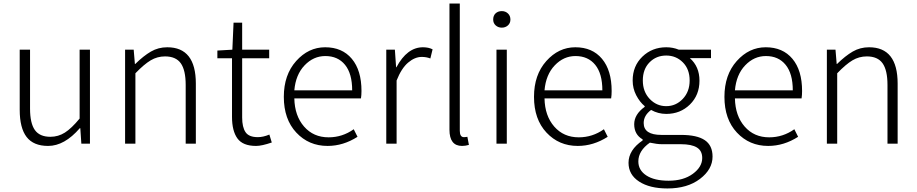

<svg xmlns="http://www.w3.org/2000/svg" viewBox="-20 -815 5203 1089"><path d="M252.9 12.7Q169.9 12.7 130.9 -38.1Q91.8 -88.9 91.8 -192.4V-533.2H150.4V-199.2Q150.4 -116.2 177.7 -77.6Q205.1 -39.1 265.6 -39.1Q310.5 -39.1 348.1 -63Q385.7 -86.9 431.6 -142.6V-533.2H490.2V0H441.4L435.5 -87.9H432.6Q345.7 12.7 252.9 12.7Z M689.5 0V-533.2H738.3L745.1 -452.1H747.1Q793.9 -498 835.9 -522.5Q877.9 -546.9 928.7 -546.9Q1090.8 -546.9 1090.8 -340.8V0H1033.2V-333Q1033.2 -417 1005.4 -456.1Q977.5 -495.1 916 -495.1Q872.1 -495.1 834.5 -472.7Q796.9 -450.2 748 -399.4V0Z M1432.6 12.7Q1357.4 12.7 1326.7 -29.8Q1295.9 -72.3 1295.9 -152.3V-484.4H1212.9V-528.3L1297.9 -533.2L1304.7 -686.5H1353.5V-533.2H1506.8V-484.4H1353.5V-148.4Q1353.5 -93.8 1372.6 -65.4Q1391.6 -37.1 1442.4 -37.1Q1472.7 -37.1 1507.8 -51.8L1521.5 -6.8Q1464.8 12.7 1432.6 12.7Z M1837.9 12.7Q1731.4 12.7 1660.6 -63Q1589.8 -138.7 1589.8 -265.6Q1589.8 -390.6 1659.7 -468.8Q1729.5 -546.9 1824.2 -546.9Q1920.9 -546.9 1975.6 -481.4Q2030.3 -416 2030.3 -298.8Q2030.3 -275.4 2027.3 -256.8H1649.4Q1651.4 -158.2 1704.6 -97.2Q1757.8 -36.1 1843.8 -36.1Q1921.9 -36.1 1986.3 -82L2007.8 -39.1Q1926.8 12.7 1837.9 12.7ZM1649.4 -302.7H1977.5Q1977.5 -397.5 1937 -447.3Q1896.5 -497.1 1825.2 -497.1Q1757.8 -497.1 1707.5 -444.3Q1657.2 -391.6 1649.4 -302.7Z M2170.9 0V-533.2H2219.7L2226.6 -433.6H2228.5Q2289.1 -546.9 2378.9 -546.9Q2411.1 -546.9 2433.6 -535.2L2420.9 -483.4Q2398.4 -492.2 2372.1 -492.2Q2333 -492.2 2294.9 -460Q2256.8 -427.7 2229.5 -358.4V0Z M2600.6 12.7Q2529.3 12.7 2529.3 -79.1V-794.9H2587.9V-73.2Q2587.9 -37.1 2611.3 -37.1Q2620.1 -37.1 2630.9 -39.1L2639.6 6.8Q2620.1 12.7 2600.6 12.7Z M2795.9 0V-533.2H2854.5V0ZM2777.3 -704.1Q2777.3 -726.6 2791 -739.3Q2804.7 -752 2826.2 -752Q2846.7 -752 2860.8 -738.8Q2875 -725.6 2875 -704.1Q2875 -683.6 2860.8 -670.9Q2846.7 -658.2 2826.2 -658.2Q2805.7 -658.2 2791.5 -670.9Q2777.3 -683.6 2777.3 -704.1Z M3256.8 12.7Q3150.4 12.7 3079.6 -63Q3008.8 -138.7 3008.8 -265.6Q3008.8 -390.6 3078.6 -468.8Q3148.4 -546.9 3243.2 -546.9Q3339.8 -546.9 3394.5 -481.4Q3449.2 -416 3449.2 -298.8Q3449.2 -275.4 3446.3 -256.8H3068.4Q3070.3 -158.2 3123.5 -97.2Q3176.8 -36.1 3262.7 -36.1Q3340.8 -36.1 3405.3 -82L3426.8 -39.1Q3345.7 12.7 3256.8 12.7ZM3068.4 -302.7H3396.5Q3396.5 -397.5 3356 -447.3Q3315.4 -497.1 3244.1 -497.1Q3176.8 -497.1 3126.5 -444.3Q3076.2 -391.6 3068.4 -302.7Z M3765.6 253.9Q3665 253.9 3605 214.8Q3544.9 175.8 3544.9 108.4Q3544.9 36.1 3625 -18.6V-24.4Q3577.1 -51.8 3577.1 -110.4Q3577.1 -166 3636.7 -209V-212.9Q3608.4 -236.3 3588.4 -274.9Q3568.4 -313.5 3568.4 -358.4Q3568.4 -440.4 3623.5 -493.7Q3678.7 -546.9 3758.8 -546.9Q3796.9 -546.9 3830.1 -533.2H4012.7V-485.4H3892.6Q3947.3 -437.5 3947.3 -357.4Q3947.3 -275.4 3893.1 -222.2Q3838.9 -168.9 3758.8 -168.9Q3712.9 -168.9 3672.9 -191.4Q3630.9 -160.2 3630.9 -117.2Q3630.9 -49.8 3731.4 -49.8H3842.8Q3933.6 -49.8 3977.5 -20Q4021.5 9.8 4021.5 73.2Q4021.5 145.5 3950.2 199.7Q3878.9 253.9 3765.6 253.9ZM3891.6 -358.4Q3891.6 -422.9 3853 -461.4Q3814.5 -500 3758.8 -500Q3702.1 -500 3664.1 -461.4Q3626 -422.9 3626 -358.4Q3626 -294.9 3665 -253.9Q3704.1 -212.9 3758.8 -212.9Q3813.5 -212.9 3852.5 -253.9Q3891.6 -294.9 3891.6 -358.4ZM3772.5 210Q3856.4 210 3909.7 170.9Q3962.9 131.8 3962.9 81.1Q3962.9 40 3932.6 21.5Q3902.3 2.9 3841.8 2.9H3733.4Q3707 2.9 3666 -5.9Q3600.6 40 3600.6 100.6Q3600.6 150.4 3646 180.2Q3691.4 210 3772.5 210Z M4336.9 12.7Q4230.5 12.7 4159.7 -63Q4088.9 -138.7 4088.9 -265.6Q4088.9 -390.6 4158.7 -468.8Q4228.5 -546.9 4323.2 -546.9Q4419.9 -546.9 4474.6 -481.4Q4529.3 -416 4529.3 -298.8Q4529.3 -275.4 4526.4 -256.8H4148.4Q4150.4 -158.2 4203.6 -97.2Q4256.8 -36.1 4342.8 -36.1Q4420.9 -36.1 4485.4 -82L4506.8 -39.1Q4425.8 12.7 4336.9 12.7ZM4148.4 -302.7H4476.6Q4476.6 -397.5 4436 -447.3Q4395.5 -497.1 4324.2 -497.1Q4256.8 -497.1 4206.5 -444.3Q4156.2 -391.6 4148.4 -302.7Z M4669.9 0V-533.2H4718.8L4725.6 -452.1H4727.5Q4774.4 -498 4816.4 -522.5Q4858.4 -546.9 4909.2 -546.9Q5071.3 -546.9 5071.3 -340.8V0H5013.7V-333Q5013.7 -417 4985.8 -456.1Q4958 -495.1 4896.5 -495.1Q4852.5 -495.1 4814.9 -472.7Q4777.3 -450.2 4728.5 -399.4V0Z"/></svg>

Font: Bpmf Zihi Sans Light
Style: Light
Weight: 300
Foundry: But Ko
Version: Version 1.320